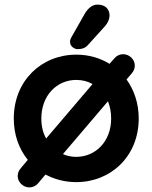

<svg xmlns="http://www.w3.org/2000/svg" viewBox="-20 -783 664 836"><path d="M146 15 178 -23C218 -2 263 10 312 10C463 10 584 -103 584 -267C584 -333 564 -391 531 -437L554 -464C562 -473 567 -485 567 -497C567 -525 543 -547 516 -547C502 -547 488 -541 478 -529L457 -505C415 -531 366 -545 312 -545C160 -545 40 -431 40 -267C40 -195 63 -134 101 -87L70 -50C61 -40 57 -28 57 -16C57 8 79 33 108 33C122 33 136 27 146 15ZM160 -267C160 -368 228 -435 312 -435C338 -435 362 -429 383 -417L181 -180C167 -204 160 -234 160 -267ZM312 -100C291 -100 272 -104 254 -112L450 -342C459 -320 464 -295 464 -267C464 -167 396 -100 312 -100ZM362 -586 438 -670C450 -684 456 -699 457 -713C458 -741 441 -763 404 -763C380 -763 361 -744 349 -723L291 -621C287 -614 285 -608 285 -602C284 -580 306 -569 317 -569C332 -569 348 -571 362 -586Z"/></svg>

Font: Hotpoint
Style: Bold
Weight: 700
Designer: Andrew Paglinawan, Luciano Perondi, Riccardo Olocco
Foundry: CAST Cooperativa Anonima Servizi Tipografici
Version: Version 1.000;PS 2.1;hotconv 16.6.51;makeotf.lib2.5.65220